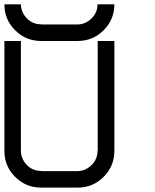

<svg xmlns="http://www.w3.org/2000/svg" viewBox="-20 -853 707 873"><path d="M75 -833.3Q75.8 -796.7 102.1 -769.6Q128.3 -742.5 166.7 -742.5V-741.7H333.3Q369.2 -742.5 396.2 -769.2Q423.3 -795.8 423.3 -833.3H500Q500 -764.2 451.2 -715.4Q402.5 -666.7 333.3 -666.7H166.7Q97.5 -666.7 48.8 -715.4Q0 -764.2 0 -833.3ZM333.3 -75Q369.2 -75.8 396.2 -102.5Q423.3 -129.2 423.3 -166.7H424.2V-666.7H500V-166.7Q500 -97.5 451.2 -48.8Q402.5 0 333.3 0H166.7Q97.5 0 48.8 -48.8Q0 -97.5 0 -166.7V-666.7H75V-166.7Q75.8 -130 102.1 -102.9Q128.3 -75.8 166.7 -75.8V-75Z"/></svg>

Font: 0xA000-Squareish-Mono
Style: Squareish-Mono
Weight: 400
Version: Version 0.1